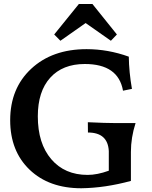

<svg xmlns="http://www.w3.org/2000/svg" viewBox="-20 -955 779 984"><path d="M396.5 9.8Q231 9.8 131.6 -85.4Q32.2 -180.7 32.2 -338.9Q32.2 -502.4 140.1 -602.8Q248 -703.1 423.8 -703.1Q533.2 -703.1 640.1 -664.6Q641.1 -585.9 656.2 -499.5L610.4 -490.2Q586.4 -627 414.6 -627Q300.8 -627 237.3 -556.6Q173.8 -486.3 173.8 -358.9Q173.8 -219.7 242.7 -139.2Q311.5 -58.6 429.2 -58.6Q478 -58.6 537.6 -80.1V-180.7Q532.7 -275.9 430.7 -275.9L430.2 -328.6Q521.5 -324.2 573.7 -324.2H674.8Q650.9 -250 650.9 -176.3V-27.8Q518.1 8.3 396.5 9.8ZM548.3 -746.1 418.9 -836.9 289.6 -746.1 257.8 -778.3 384.3 -934.6H453.6L579.1 -778.3Z"/></svg>

Font: Kelvinch
Style: Bold
Weight: 700
Designer: Paul James Miller
Foundry: High-Logic / Made with FontCreator
Version: Version 3.501;March 28, 2021;FontCreator 13.0.0.2683 64-bit